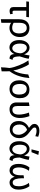

<svg xmlns="http://www.w3.org/2000/svg" viewBox="1789 -2528 959 4577"><g transform="rotate(90 2268.5 -239.5)"><path d="M241.3 11.8Q200 11.8 174.5 -9.4Q149.1 -30.7 149.1 -73.9V-403.1L234.7 -416.2V-93.2Q234.7 -77.1 243 -67.6Q251.3 -58.1 267.8 -58.1Q291.8 -58.1 310 -65.1L319 -4.2Q307.6 0.6 285.1 6.2Q262.6 11.8 241.3 11.8ZM13.3 -386.7 20.4 -450.3H391L383.9 -386.7Z M438 219.9V-210.9Q438 -287.5 461.6 -343.6Q485.2 -399.6 533.3 -430.7Q581.4 -461.8 654.9 -461.8Q713.8 -461.8 760.8 -435.7Q807.8 -409.6 835.2 -358.9Q862.7 -308.1 862.7 -234.5Q862.7 -155.9 833 -100.2Q803.4 -44.4 754.3 -15.1Q705.2 14.3 647.4 14.3Q615.5 14.3 589.9 7.4Q564.3 0.5 543.2 -12.5Q522.2 -25.5 501.3 -43.7V-100.6Q535.3 -74.6 569.8 -62.7Q604.3 -50.7 644.2 -50.7Q713.3 -50.7 745.2 -96Q777 -141.3 777 -216.6Q777 -270.7 762.3 -311.2Q747.6 -351.6 719.6 -374.7Q691.5 -397.8 650.5 -397.8Q582.4 -397.8 553 -352.9Q523.7 -308 523.7 -224.5V208.4Z M1110.3 14.8Q1075 14.8 1043.5 0.5Q1011.9 -13.9 987.4 -42.6Q962.8 -71.3 949 -114.7Q935.3 -158.1 935.3 -216Q935.3 -276.6 950.5 -322.7Q965.8 -368.9 991.6 -400.5Q1017.5 -432.1 1049.4 -448.1Q1081.3 -464.1 1114.6 -464.1Q1154.7 -464.1 1183.3 -449.4Q1211.8 -434.7 1230.8 -413.4Q1249.8 -392 1260.2 -370.4Q1270.6 -348.9 1273.9 -334.8Q1283.4 -363 1290 -393.2Q1296.6 -423.5 1301.5 -462.6L1380.1 -446.2Q1374.6 -397.7 1359.8 -347.2Q1345 -296.8 1324.2 -229.8Q1326 -162.8 1334.7 -125.4Q1343.3 -88.1 1361.2 -73.5Q1379.1 -59 1407.2 -59.7L1379.8 13.3Q1363.7 13.8 1344.5 9.7Q1325.4 5.5 1307.8 -6.8Q1290.3 -19.1 1279.6 -43.8Q1268.9 -68.5 1268.8 -109Q1259 -78.8 1236.9 -50.2Q1214.9 -21.5 1183.1 -3.4Q1151.4 14.8 1110.3 14.8ZM1130.5 -52.5Q1171.3 -52.5 1203.4 -92.6Q1235.5 -132.8 1244.7 -202.1Q1246.2 -210.8 1247.7 -220.2Q1249.2 -229.6 1249.9 -238.1Q1251.6 -264 1241.8 -291.9Q1232 -319.8 1213.6 -344.2Q1195.2 -368.6 1171.1 -384Q1147 -399.4 1118.7 -399.4Q1085.9 -399.4 1063.3 -380.2Q1040.8 -361.1 1029.8 -324.4Q1018.7 -287.6 1018.7 -236Q1018.7 -173.4 1034.3 -132.7Q1050 -92 1075.8 -72.2Q1101.5 -52.5 1130.5 -52.5Z M1418.9 -436.1 1512.4 -450Q1532.9 -425.2 1556.4 -379.3Q1579.9 -333.4 1601.9 -278.6Q1624 -223.9 1639.6 -170.3Q1655.3 -116.7 1660.8 -77Q1688.4 -128.3 1707.1 -182Q1725.8 -235.6 1737.7 -297.4Q1749.6 -359.2 1755.1 -433.8L1840.5 -460.6Q1836.8 -406.6 1826.5 -346.8Q1816.3 -286.9 1797.2 -225.1Q1778.2 -163.3 1749.2 -103.5Q1720.3 -43.7 1678.4 11.1Q1680.4 62.3 1680.9 110.6Q1681.4 159 1680.1 201L1584.5 216.3Q1585.7 162.5 1589.7 113.7Q1593.7 64.8 1601 13.1Q1596.3 -34.3 1578.6 -94.1Q1561 -154 1535.7 -216.9Q1510.4 -279.7 1480.2 -337.2Q1449.9 -394.6 1418.9 -436.1Z M2095.4 13.3Q2037.5 13.3 1992.1 -13.8Q1946.6 -40.8 1920.4 -92Q1894.3 -143.1 1894.3 -215.7Q1894.3 -293.7 1922.3 -348.6Q1950.4 -403.5 2001.4 -432.7Q2052.3 -461.8 2122.2 -461.8Q2182.3 -461.8 2226.8 -435.1Q2271.3 -408.4 2296 -357.5Q2320.6 -306.6 2320.6 -233.7Q2320.6 -156.7 2293.1 -101.2Q2265.5 -45.7 2215 -16.2Q2164.5 13.3 2095.4 13.3ZM2117.7 -52.6Q2156.7 -52.6 2182.7 -71.2Q2208.6 -89.9 2221.4 -126.1Q2234.2 -162.3 2234.2 -212.7Q2234.2 -279.6 2216.8 -320.1Q2199.4 -360.6 2168.3 -378.9Q2137.2 -397.1 2096.7 -397.1Q2038.8 -397.1 2009.9 -355.7Q1981 -314.4 1981 -236.7Q1981 -170.9 1998.4 -130Q2015.8 -89.2 2046.5 -70.9Q2077.2 -52.6 2117.7 -52.6Z M2583.2 12.8Q2543.4 12.8 2513.1 0.2Q2482.8 -12.3 2462.4 -34.9Q2442.1 -57.5 2432 -87.6Q2421.9 -117.7 2421.9 -152.7V-448.7L2507.6 -461.8V-172.3Q2507.6 -111.6 2530.7 -83.7Q2553.8 -55.7 2597.3 -55.7Q2651.7 -55.7 2681.8 -92.4Q2711.9 -129.1 2711.4 -216Q2711.2 -272 2697.8 -333.5Q2684.4 -395 2663.4 -450L2748.1 -461.8Q2768.6 -409.4 2780.7 -350.3Q2792.8 -291.2 2792.8 -230.9Q2792.8 -193 2785.5 -157.2Q2778.1 -121.5 2762.6 -90.5Q2747.2 -59.6 2722.6 -36.5Q2698.1 -13.4 2663.4 -0.3Q2628.7 12.8 2583.2 12.8Z M3059.1 7.5Q2969.7 7.5 2917.5 -49.4Q2865.3 -106.4 2865.3 -207.9Q2865.3 -257.5 2880.6 -297.5Q2895.9 -337.5 2920.4 -367.6Q2945 -397.7 2973.6 -418.8Q3002.2 -439.8 3028.5 -451.5Q2986.2 -483.5 2960.1 -512.2Q2933.9 -540.8 2933.9 -583.7Q2933.9 -617 2954.2 -643.2Q2974.6 -669.4 3011.1 -684.3Q3047.6 -699.2 3094.3 -699.2Q3143.3 -699.2 3181.5 -689.3Q3219.7 -679.5 3240.5 -670.7L3226.8 -602.4Q3204.1 -612.6 3168.5 -622Q3132.9 -631.3 3098.5 -631.3Q3065.4 -631.3 3042.6 -622.7Q3019.8 -614.1 3019.8 -585.8Q3019.8 -560.2 3036.6 -542Q3053.4 -523.7 3084.5 -499.2L3151.6 -446.2Q3184.3 -420.9 3211.8 -388.2Q3239.4 -355.5 3256.4 -313.5Q3273.4 -271.5 3273.4 -216.5Q3273.4 -153.2 3246.8 -102.3Q3220.2 -51.4 3171.9 -21.9Q3123.7 7.5 3059.1 7.5ZM3072.5 -58Q3104.8 -58 3132 -71.7Q3159.2 -85.4 3175.8 -117.9Q3192.5 -150.5 3192.5 -206.4Q3192.5 -240 3179.9 -274.4Q3167.4 -308.9 3146 -339Q3124.6 -369.1 3098.1 -388.7L3076.8 -405.2Q3043.5 -395.7 3014.4 -372.2Q2985.2 -348.7 2966.9 -312.1Q2948.6 -275.5 2948.6 -226.3Q2948.6 -165.6 2967.5 -128.4Q2986.4 -91.1 3015.1 -74.6Q3043.8 -58 3072.5 -58Z M3521.3 14.8Q3486 14.8 3454.5 0.5Q3422.9 -13.9 3398.4 -42.6Q3373.8 -71.3 3360 -114.7Q3346.3 -158.1 3346.3 -216Q3346.3 -276.6 3361.5 -322.7Q3376.8 -368.9 3402.6 -400.5Q3428.5 -432.1 3460.4 -448.1Q3492.3 -464.1 3525.6 -464.1Q3565.7 -464.1 3594.3 -449.4Q3622.8 -434.7 3641.8 -413.4Q3660.8 -392 3671.2 -370.4Q3681.6 -348.9 3684.9 -334.8Q3694.4 -363 3701 -393.2Q3707.6 -423.5 3712.5 -462.6L3791.1 -446.2Q3785.6 -397.7 3770.8 -347.2Q3756 -296.8 3735.2 -229.8Q3737 -162.8 3745.7 -125.4Q3754.3 -88.1 3772.2 -73.5Q3790.1 -59 3818.2 -59.7L3790.8 13.3Q3774.7 13.8 3755.5 9.7Q3736.4 5.5 3718.8 -6.8Q3701.3 -19.1 3690.6 -43.8Q3679.9 -68.5 3679.8 -109Q3670 -78.8 3647.9 -50.2Q3625.9 -21.5 3594.1 -3.4Q3562.4 14.8 3521.3 14.8ZM3541.5 -52.5Q3582.3 -52.5 3614.4 -92.6Q3646.5 -132.8 3655.7 -202.1Q3657.2 -210.8 3658.7 -220.2Q3660.2 -229.6 3660.9 -238.1Q3662.6 -264 3652.8 -291.9Q3643 -319.8 3624.6 -344.2Q3606.2 -368.6 3582.1 -384Q3558 -399.4 3529.7 -399.4Q3496.9 -399.4 3474.3 -380.2Q3451.8 -361.1 3440.8 -324.4Q3429.7 -287.6 3429.7 -236Q3429.7 -173.4 3445.3 -132.7Q3461 -92 3486.8 -72.2Q3512.5 -52.5 3541.5 -52.5ZM3540 -511.1 3585 -688.3 3673.1 -673.8 3607.7 -511.1Z M4042.8 12.6Q3995.5 12.6 3960.3 -12Q3925.1 -36.5 3906.2 -83.9Q3887.3 -131.4 3887.3 -199.1Q3887.3 -257.4 3899.3 -308.1Q3911.3 -358.9 3931.1 -398.8Q3951 -438.6 3973.3 -461.8L4052 -449.2Q4033.7 -427.7 4015.1 -391.7Q3996.4 -355.6 3983.7 -310.1Q3970.9 -264.6 3970.9 -212.5Q3970.9 -164.5 3981 -130.8Q3991.1 -97 4011.2 -79.7Q4031.2 -62.4 4061.5 -62.4Q4091.6 -62.4 4110.3 -80.7Q4129.1 -99.1 4139.8 -129Q4150.4 -158.9 4154.5 -193.9Q4158.6 -228.9 4158.9 -262.7Q4159.3 -296.4 4157.8 -322.3L4230.1 -332.6Q4228.9 -307.2 4229.6 -272.5Q4230.4 -237.7 4234.9 -201.1Q4239.5 -164.4 4250 -133Q4260.4 -101.6 4279.1 -82Q4297.7 -62.4 4326.5 -62.4Q4376.3 -62.4 4398.2 -98Q4420.1 -133.6 4420.1 -210.2Q4420.1 -262.3 4407.5 -308.8Q4394.8 -355.3 4376.3 -392.1Q4357.8 -429 4339 -449.7L4417.9 -461.8Q4434.4 -442.9 4453.6 -405Q4472.8 -367.1 4486.7 -315.3Q4500.6 -263.6 4500.6 -201.7Q4500.6 -132.6 4477.4 -84.7Q4454.1 -36.8 4416.1 -12.1Q4378.2 12.6 4333.5 12.6Q4291.3 12.6 4263.2 -5.6Q4235 -23.8 4218.7 -52.1Q4202.4 -80.4 4193.7 -110.4Q4184.4 -80.2 4163.9 -51.9Q4143.4 -23.5 4113.3 -5.5Q4083.3 12.6 4042.8 12.6Z"/></g></svg>

Font: Ancizar Sans Thin
Style: Regular
Weight: 100
Designer: Cesar Puertas, Viviana Monsalve, Julian Moncada, Julian Prieto, Jose Castro, Mariel Hernandez, Felipe Aragon, Sara Alarc
Version: Version 8.100